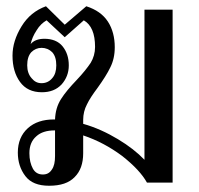

<svg xmlns="http://www.w3.org/2000/svg" viewBox="-20 -584 635 614"><path d="M532 -553C532 -553 442 -553 442 -553C442 -553 442 -73 442 -73C420 -96 392 -118 357 -139C322 -160 285 -177 246 -188C246 -188 246 -201 246 -201C246 -218 250 -235 258 -250C265 -265 277 -283 292 -303C310 -328 324 -350 333 -369C342 -387 347 -408 347 -433C347 -464 340 -492 325 -515C310 -538 287 -554 256 -564C256 -564 187 -505 187 -505C187 -505 127 -564 127 -564C94 -552 68 -531 49 -500C30 -469 20 -438 20 -406C20 -372 28 -344 44 -322C60 -300 83 -289 114 -289C140 -289 161 -297 177 -314C192 -331 200 -351 200 -375C200 -400 193 -420 180 -436C167 -452 147 -460 122 -460C102 -460 87 -454 78 -443C81 -457 87 -472 97 -487C106 -502 117 -512 129 -519C129 -519 187 -465 187 -465C187 -465 248 -519 248 -519C272 -505 284 -477 284 -434C284 -415 279 -398 270 -383C260 -368 245 -349 225 -328C204 -306 187 -286 175 -267C163 -248 157 -227 156 -202C156 -202 152 -202 152 -202C118 -202 90 -193 69 -174C48 -155 37 -129 37 -96C37 -67 45 -42 61 -21C77 0 102 10 137 10C174 10 201 1 219 -18C237 -36 246 -61 246 -94C246 -94 246 -151 246 -151C291 -136 332 -114 371 -85C409 -55 435 -27 450 0C450 0 532 0 532 0C532 0 532 -553 532 -553ZM80 -417C89 -426 100 -431 113 -431C126 -431 138 -426 147 -417C156 -407 160 -393 160 -375C160 -358 156 -344 147 -334C138 -323 126 -318 113 -318C100 -318 90 -323 81 -334C72 -344 67 -358 67 -375C67 -393 71 -407 80 -417ZM156 -167C156 -167 156 -85 156 -85C156 -66 153 -52 146 -42C139 -31 130 -26 117 -26C103 -26 92 -32 85 -45C78 -58 74 -74 74 -94C74 -117 81 -135 96 -148C110 -161 130 -167 155 -167C155 -167 156 -167 156 -167Z"/></svg>

Font: BUSH 25 TRIRONG
Style: Regular
Weight: 400
Designer: Katatrad Team
Foundry: CadsonDemak